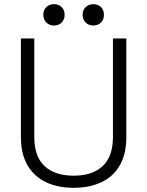

<svg xmlns="http://www.w3.org/2000/svg" viewBox="-20 -884 704 918"><path d="M80 -229V-700H144V-229Q144 -135 193.5 -89.5Q243 -44 332 -44Q421 -44 470.5 -89.5Q520 -135 520 -229V-700H584V-229Q584 -147 552.5 -93Q521 -39 464 -12.5Q407 14 332 14Q257 14 200.5 -12.5Q144 -39 112 -93Q80 -147 80 -229ZM375 -813Q375 -836 389.5 -850Q404 -864 426 -864Q449 -864 463 -850Q477 -836 477 -813Q477 -791 463 -776.5Q449 -762 426 -762Q404 -762 389.5 -776.5Q375 -791 375 -813ZM187 -813Q187 -836 201.5 -850Q216 -864 238 -864Q261 -864 275 -850Q289 -836 289 -813Q289 -791 275 -776.5Q261 -762 238 -762Q216 -762 201.5 -776.5Q187 -791 187 -813Z"/></svg>

Font: Space 7353
Style: Regular
Weight: 400
Designer: Christine Claussen + Ruben Lyon  (Space 7353)
Version: Version 1.000;FEAKit 1.0